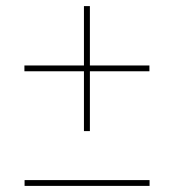

<svg xmlns="http://www.w3.org/2000/svg" viewBox="-20 -610 570 629"><path d="M255 -180.5V-590H274.5V-180.5ZM60.5 -1V-20H470V-1ZM60 -376.5V-395.5H469.5V-376.5Z"/></svg>

Font: Bodoni Moda SC 11pt
Style: Regular
Weight: 400
Version: Version 2.005